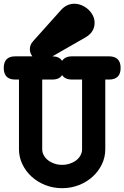

<svg xmlns="http://www.w3.org/2000/svg" viewBox="-26 -943 654 1009"><path d="M294.9 -890.6Q324.7 -923.3 364.7 -923.3Q383.8 -923.3 402.8 -915.5Q421.9 -907.7 437 -894Q452.1 -880.4 461.7 -862.1Q471.2 -843.8 471.2 -822.8Q471.2 -774.4 423.3 -746.6L249.5 -647Q286.1 -646.5 300.3 -623Q315.4 -647 353.5 -647H546.4Q607.9 -647 607.9 -585.9Q607.9 -524.9 546.4 -524.9H527.3V-158.7Q527.3 -116.7 509.3 -79.3Q491.2 -42 460.4 -14.2Q429.7 13.7 388.4 29.8Q347.2 45.9 300.8 45.9Q252.9 45.9 211.4 29.3Q169.9 12.7 139.4 -15.4Q108.9 -43.5 91.3 -80.6Q73.7 -117.7 73.7 -158.7V-524.9H54.7Q-6.3 -524.9 -6.3 -585.9Q-6.3 -647 54.7 -647H144Q138.2 -654.8 134.5 -664.1Q130.9 -673.3 130.9 -684.6Q130.9 -709 148.9 -727.1L147.5 -726.1ZM195.8 -524.9V-158.7Q195.8 -141.6 204.3 -126.5Q212.9 -111.3 227.1 -100.3Q241.2 -89.4 260.3 -83Q279.3 -76.7 300.8 -76.7Q321.8 -76.7 340.8 -83Q359.9 -89.4 374.3 -100.3Q388.7 -111.3 397 -126.5Q405.3 -141.6 405.3 -158.7V-524.9H353.5Q314.9 -524.9 300.3 -548.8Q286.6 -524.9 247.6 -524.9Z"/></svg>

Font: Erica Type
Style: Bold
Weight: 700
Designer: Peter Wiegel
Foundry: Peter Wiegel
Version: Version 1.000 2010 initial release